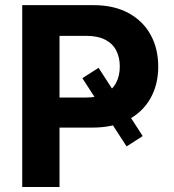

<svg xmlns="http://www.w3.org/2000/svg" viewBox="-20 -748 698 768"><path d="M374.3 -476.7 550.8 -203.8 486.4 -162.3 309.4 -435.3ZM68.9 0V-727.5H352.7Q435.6 -727.5 493.7 -696Q551.8 -664.5 582.3 -609.1Q612.9 -553.7 612.9 -481.9Q612.9 -409.8 581.9 -354.8Q551 -299.8 492.1 -268.7Q433.2 -237.6 349.3 -237.6H166.9V-357.9H325.6Q371.1 -357.9 400.7 -373.7Q430.4 -389.6 444.8 -417.5Q459.2 -445.5 459.2 -481.9Q459.2 -518.8 444.8 -546.4Q430.4 -574 400.6 -589.3Q370.9 -604.6 325.2 -604.6H218.1V0Z"/></svg>

Font: Adwaita Sans
Style: Regular
Weight: 400
Designer: Rasmus Andersson
Foundry: rsms
Version: Version 4.001;git-9221beed3